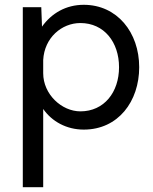

<svg xmlns="http://www.w3.org/2000/svg" viewBox="-20 -530 639 800"><path d="M329 10C473 10 560 -108 560 -250C560 -395 468 -510 329 -510C255 -510 195 -475 155 -419L152 -500H75V250H160V-76C196 -24 257 10 329 10ZM315 -434C414 -434 476 -354 476 -250C476 -146 414 -66 315 -66C237 -66 160 -137 160 -225V-280C165 -373 237 -434 315 -434Z"/></svg>

Font: Oakes
Style: Regular
Weight: 400
Designer: Samuel Oakes
Foundry: Samuel Oakes
Version: Version 1.003;PS 001.003;hotconv 1.0.88;makeotf.lib2.5.64775